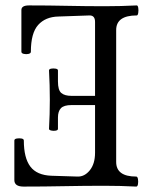

<svg xmlns="http://www.w3.org/2000/svg" viewBox="-20 -686 562 709"><path d="M67 3Q33 3 33 -21V-167Q33 -173 42 -174.5Q51 -176 59.5 -174.5Q68 -173 68 -167Q68 -103 92 -71Q116 -39 170 -37L266 -34Q292 -33 311.5 -57Q331 -81 331 -122V-298H244Q216 -298 205 -286.5Q194 -275 194 -252V-210Q194 -205 185.5 -203.5Q177 -202 169 -204Q161 -206 161 -210Q164 -264 164 -318Q164 -372 161 -426Q161 -431 169 -432.5Q177 -434 185.5 -432.5Q194 -431 194 -426V-385Q194 -353 206.5 -342.5Q219 -332 244 -332H331V-605Q331 -629 311 -629L196 -625Q148 -624 121 -594Q94 -564 94 -495Q94 -489 85.5 -487Q77 -485 68 -487Q59 -489 59 -495V-649Q59 -666 87 -666Q158 -666 228 -664.5Q298 -663 368 -663Q427 -663 485 -666Q489 -666 490.5 -657Q492 -648 490.5 -638.5Q489 -629 485 -629Q409 -629 409 -575V-88Q409 -34 483 -34Q488 -34 489.5 -24.5Q491 -15 489.5 -6Q488 3 483 3Q425 0 366 0Q291 0 216.5 1.5Q142 3 67 3Z"/></svg>

Font: Junicode Two Beta Condensed
Style: Regular
Weight: 400
Width: 3
Designer: Peter S. Baker
Foundry: Briery Creek Software
Version: Version 1.053; ttfautohint (v1.8.4)